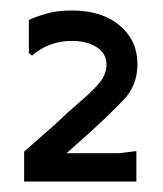

<svg xmlns="http://www.w3.org/2000/svg" viewBox="-20 -841 310 366"><path d="M26 -495V-552L84 -603Q110 -628 132.5 -647Q155 -666 169 -682.5Q183 -699 183 -718Q183 -739 164.5 -751Q146 -763 117 -763Q95 -763 76 -756Q57 -749 41 -735L35 -740V-803Q48 -809 68.5 -815Q89 -821 117 -821Q174 -821 208 -792.5Q242 -764 242 -719Q242 -678 215.5 -650.5Q189 -623 154 -591L107 -549H207L240 -553V-495Z"/></svg>

Font: AR One Sans
Style: Regular
Weight: 400
Designer: Niteesh Yadav
Foundry: Niteesh Yadav
Version: Version 1.001;gftools[0.9.33]